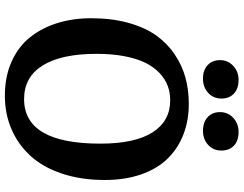

<svg xmlns="http://www.w3.org/2000/svg" viewBox="-122 -830 966 761"><g transform="rotate(90 360.5 -449.0)"><path d="M295.9 -912.1Q330.6 -912.1 350.3 -893.8Q370.1 -875.5 370.1 -844.2Q370.1 -812.5 347.7 -791.7Q325.2 -771 291 -771Q257.3 -771 237.5 -789.6Q217.8 -808.1 217.8 -838.9Q217.8 -869.6 240.5 -890.9Q263.2 -912.1 295.9 -912.1ZM502.9 -912.1Q537.1 -912.1 556.6 -893.8Q576.2 -875.5 576.2 -844.2Q576.2 -812.5 554 -791.7Q531.7 -771 498 -771Q463.9 -771 443.8 -789.6Q423.8 -808.1 423.8 -838.9Q423.8 -869.6 446.5 -890.9Q469.2 -912.1 502.9 -912.1ZM51.8 -328.1Q51.8 -410.2 70.3 -476.3Q88.9 -542.5 120.6 -586.4Q152.3 -630.4 196.3 -659.7Q240.2 -689 288.6 -701.9Q336.9 -714.8 391.1 -714.8Q458 -714.8 513.4 -693.1Q568.8 -671.4 608.9 -630.1Q648.9 -588.9 670.9 -525.4Q692.9 -461.9 692.9 -381.8Q692.9 -287.6 667.5 -211.9Q642.1 -136.2 597.2 -87.2Q552.2 -38.1 491.5 -12Q430.7 14.2 358.9 14.2Q283.2 14.2 223.6 -12.5Q164.1 -39.1 127 -85.9Q89.8 -132.8 70.8 -194.3Q51.8 -255.9 51.8 -328.1ZM192.9 -349.1Q192.9 -210 238.8 -136Q284.7 -62 372.1 -62Q548.8 -62 548.8 -363.8Q548.8 -501 504.2 -571Q459.5 -641.1 377 -641.1Q346.7 -641.1 320.1 -631.3Q293.5 -621.6 269.8 -599.6Q246.1 -577.6 229.2 -544.4Q212.4 -511.2 202.6 -461.4Q192.9 -411.6 192.9 -349.1Z"/></g></svg>

Font: Literata Book
Style: Bold Italic
Weight: 700
Italic angle: -3°
Designer: Latin by Veronika Burian and Jose Scaglione. Greek by Irene Vlachou. Cyrillic by Vera Evstafieva
Foundry: TypeTogether
Version: Version 1.003;PS 001.003;hotconv 1.0.88;makeotf.lib2.5.64775